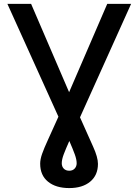

<svg xmlns="http://www.w3.org/2000/svg" viewBox="-20 -747 709 983"><path d="M334.5 215.9Q266 215.9 225.9 183.2Q185.7 150.6 185.7 90.9Q185.7 68.9 195.5 40.8Q205.3 12.8 225.9 -32Q246.4 -76.7 279.1 -149.5L17.8 -727.3H139.2L333.8 -274.9L529.1 -727.3H651.3L389.6 -146.3Q431.8 -50.8 456.7 3.7Q481.5 58.2 481.5 92Q481.5 149.9 441.9 182.9Q402.3 215.9 334.5 215.9ZM334.5 127.1Q351.9 127.1 362.2 116.1Q372.5 105.1 372.5 88.8Q372.5 69.6 362.7 42.8Q353 16 334.9 -25.2Q316.8 15.3 306.5 42.4Q296.2 69.6 296.2 88.8Q296.2 105.8 306.6 116.5Q317.1 127.1 334.5 127.1Z"/></svg>

Font: Linik Sans Medium
Style: Regular
Weight: 500
Designer: Rasmus Andersson (font), Cristiano Sobral (main changes)
Foundry: rsms
Version: Version 3.018;June 1, 2022;FontCreator 14.0.0.2814 64-bit; t